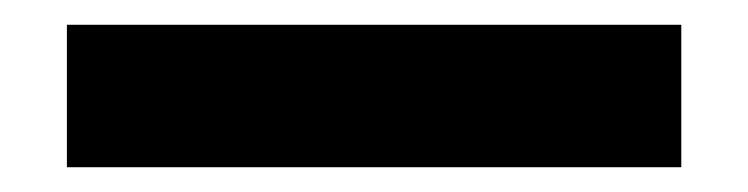

<svg xmlns="http://www.w3.org/2000/svg" viewBox="-20 -1 604 155"><path d="M34 134V19H530V134Z"/></svg>

Font: Special Gothic Expanded One
Style: Regular
Weight: 400
Designer: Alistair McCready
Foundry: Monolith
Version: Version 1.010; ttfautohint (v1.8.4.7-5d5b)